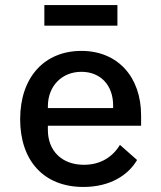

<svg xmlns="http://www.w3.org/2000/svg" viewBox="-20 -730 640 762"><path d="M311 12C417 12 489 -35 524 -95L456 -155C427 -107 379 -76 313 -76C224 -76 170 -133 170 -214V-231H540V-272C540 -424 448 -528 303 -528C156 -528 60 -423 60 -257C60 -93 153 12 311 12ZM303 -445C379 -445 429 -392 429 -311V-301H170V-308C170 -388 225 -445 303 -445ZM156 -628H446V-710H156Z"/></svg>

Font: IBM Plex Mono Medm
Style: Regular
Weight: 500
Monospace: yes
Designer: Mike Abbink, Paul van der Laan, Pieter van Rosmalen
Foundry: Bold Monday
Version: Version 2.004